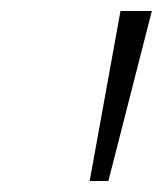

<svg xmlns="http://www.w3.org/2000/svg" viewBox="-20 -678 299 349"><path d="M143 -349 199 -658H256L177 -349Z"/></svg>

Font: EauTestInfant Semilight
Style: Italic
Weight: 300
Italic angle: -12°
Designer: Christian Thalmann (Catharsis Fonts)
Version: Version 0.001;PS 000.001;hotconv 1.0.88;makeotf.lib2.5.64775